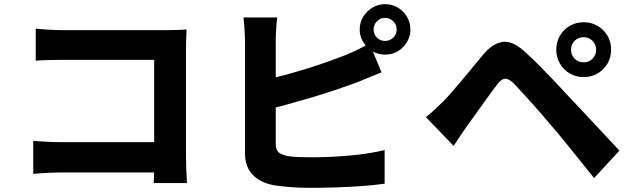

<svg xmlns="http://www.w3.org/2000/svg" viewBox="-20 -855 3040 924"><path d="M152 -717Q181 -714 217.5 -712Q254 -710 280 -710H787Q810 -710 838.5 -711Q867 -712 878 -713Q877 -695 876 -667.5Q875 -640 875 -616V-98Q875 -72 876.5 -36Q878 0 880 26H720Q721 0 721.5 -26.5Q722 -53 722 -81V-567H280Q247 -567 210.5 -566Q174 -565 152 -563ZM140 -177Q167 -175 200.5 -173Q234 -171 268 -171H810V-25H273Q244 -25 205 -23Q166 -21 140 -18Z M1778 -713Q1778 -690 1794 -674Q1810 -658 1833 -658Q1856 -658 1872.5 -674Q1889 -690 1889 -713Q1889 -736 1872.5 -752.5Q1856 -769 1833 -769Q1810 -769 1794 -752.5Q1778 -736 1778 -713ZM1711 -713Q1711 -747 1728 -774.5Q1745 -802 1772.5 -818.5Q1800 -835 1833 -835Q1867 -835 1894.5 -818.5Q1922 -802 1938.5 -774.5Q1955 -747 1955 -713Q1955 -680 1938.5 -652.5Q1922 -625 1894.5 -608.5Q1867 -592 1833 -592Q1800 -592 1772.5 -608.5Q1745 -625 1728 -652.5Q1711 -680 1711 -713ZM1314 -771Q1311 -748 1309 -715.5Q1307 -683 1307 -661Q1307 -645 1307 -608Q1307 -571 1307 -521Q1307 -471 1307 -416.5Q1307 -362 1307 -311.5Q1307 -261 1307 -221.5Q1307 -182 1307 -163Q1307 -133 1322 -121Q1337 -109 1370 -103Q1393 -100 1421 -99Q1449 -98 1481 -98Q1520 -98 1567.5 -100Q1615 -102 1664.5 -106.5Q1714 -111 1757 -118Q1800 -125 1831 -133V29Q1783 36 1720 40.5Q1657 45 1592.5 47Q1528 49 1472 49Q1422 49 1378 45.5Q1334 42 1301 37Q1234 25 1196.5 -13.5Q1159 -52 1159 -118Q1159 -148 1159 -194.5Q1159 -241 1159 -297Q1159 -353 1159 -410.5Q1159 -468 1159 -518.5Q1159 -569 1159 -607Q1159 -645 1159 -661Q1159 -672 1158 -692Q1157 -712 1155.5 -733.5Q1154 -755 1152 -771ZM1242 -467Q1291 -478 1345 -492.5Q1399 -507 1453 -523.5Q1507 -540 1555.5 -557.5Q1604 -575 1643 -590Q1670 -601 1698 -614.5Q1726 -628 1758 -647L1816 -507Q1786 -495 1752.5 -481Q1719 -467 1694 -457Q1650 -441 1594 -422Q1538 -403 1477 -385Q1416 -367 1355.5 -350.5Q1295 -334 1243 -322Z M2728 -616Q2728 -590 2745.5 -572.5Q2763 -555 2789 -555Q2814 -555 2831.5 -572.5Q2849 -590 2849 -616Q2849 -641 2831.5 -658.5Q2814 -676 2789 -676Q2763 -676 2745.5 -658.5Q2728 -641 2728 -616ZM2657 -616Q2657 -653 2674.5 -683Q2692 -713 2722 -730.5Q2752 -748 2789 -748Q2826 -748 2856 -730.5Q2886 -713 2903.5 -683Q2921 -653 2921 -616Q2921 -579 2903.5 -549Q2886 -519 2856 -501.5Q2826 -484 2789 -484Q2752 -484 2722 -501.5Q2692 -519 2674.5 -549Q2657 -579 2657 -616ZM2030 -291Q2053 -310 2072.5 -328Q2092 -346 2116 -370Q2133 -387 2154.5 -412Q2176 -437 2201.5 -467Q2227 -497 2253.5 -529.5Q2280 -562 2306 -593Q2352 -648 2401 -653.5Q2450 -659 2510 -602Q2546 -570 2581 -534Q2616 -498 2650 -462.5Q2684 -427 2714 -394Q2748 -358 2790.5 -312.5Q2833 -267 2878 -219Q2923 -171 2961 -130L2839 2Q2806 -40 2769 -85.5Q2732 -131 2696.5 -175Q2661 -219 2632 -252Q2610 -279 2584 -308.5Q2558 -338 2532.5 -366.5Q2507 -395 2485.5 -418Q2464 -441 2452 -454Q2428 -477 2410.5 -476Q2393 -475 2373 -449Q2359 -431 2340.5 -405.5Q2322 -380 2302 -352Q2282 -324 2263 -297.5Q2244 -271 2229 -251Q2212 -226 2194.5 -200Q2177 -174 2163 -153Z"/></svg>

Font: Noto Sans TC ExtraBold
Style: Regular
Weight: 800
Designer: Ryoko NISHIZUKA  (kana, bopomofo & ideographs); Paul D. Hunt (Latin, Greek & Cyrillic); Sandoll Communications , Soo-you
Foundry: Adobe
Version: Version 2.004-H2;hotconv 1.0.118;makeotfexe 2.5.65603